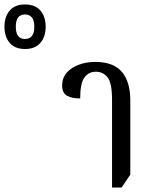

<svg xmlns="http://www.w3.org/2000/svg" viewBox="-261 -836 674 862"><path d="M-149 -616Q-194 -616 -217.5 -643.5Q-241 -671 -241 -716Q-241 -761 -217.5 -788.5Q-194 -816 -149 -816Q-103 -816 -79.5 -788.5Q-56 -761 -56 -716Q-56 -671 -79.5 -643.5Q-103 -616 -149 -616ZM-149 -661Q-107 -661 -107 -716Q-107 -771 -149 -771Q-190 -771 -190 -716Q-190 -661 -149 -661ZM242 6V-389Q242 -463 222 -488.5Q202 -514 169 -514Q137 -514 118 -488Q99 -462 99 -394Q61 -394 39.5 -406.5Q18 -419 18 -452Q18 -486 38.5 -509.5Q59 -533 93 -545.5Q127 -558 167 -558Q248 -558 286 -513.5Q324 -469 324 -385V-52L285 6Z"/></svg>

Font: Noto Serif Thai ExtraCondensed
Style: Regular
Weight: 400
Width: 2
Designer: Monotype Design Team
Foundry: Monotype Imaging Inc.
Version: Version 2.002; ttfautohint (v1.8.4.7-5d5b)